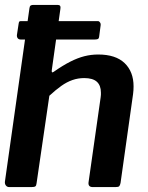

<svg xmlns="http://www.w3.org/2000/svg" viewBox="-26 -762 603 782"><path d="M378 -614Q377 -605 372.5 -603Q368 -601 358 -601H59Q50 -601 46 -606.5Q42 -612 43 -620L50 -666Q51 -673 53 -674.5Q55 -676 60 -676H373Q378 -676 381.5 -670.5Q385 -665 384 -660ZM12 0Q3 0 -2 -6.5Q-7 -13 -6 -22L94 -729Q95 -737 99 -739.5Q103 -742 109 -742H209Q223 -742 220 -726L185 -477Q183 -463 192 -469Q229 -495 259.5 -510.5Q290 -526 317.5 -533Q345 -540 374 -540Q445 -540 481.5 -505Q518 -470 518 -410Q518 -402 517.5 -394.5Q517 -387 516 -379L465 -17Q463 -7 459.5 -3.5Q456 0 444 0H352Q331 0 335 -22L384 -366Q385 -371 385 -376Q385 -381 385 -385Q385 -414 368.5 -429Q352 -444 317 -444Q292 -444 269 -436Q246 -428 223.5 -412Q201 -396 175 -372L123 -16Q122 -6 118 -3Q114 0 101 0Z"/></svg>

Font: Libre Franklin Thin SemiBold
Style: Italic
Weight: 600
Italic angle: -8°
Version: Version 3.000